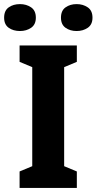

<svg xmlns="http://www.w3.org/2000/svg" viewBox="-70 -920 473 940"><path d="M306.2 -80.6V0H25.9V-80.6L87.9 -106.4V-591.3L25.9 -617.2V-697.3H306.2V-617.2L244.1 -591.3V-106.4ZM-49.8 -833.5Q-49.8 -868.2 -27.3 -884Q-4.9 -899.9 27.8 -899.9Q59.1 -899.9 82.3 -884Q105.5 -868.2 105.5 -833.5Q105.5 -799.8 82.3 -783.9Q59.1 -768.1 27.8 -768.1Q-4.9 -768.1 -27.3 -783.9Q-49.8 -799.8 -49.8 -833.5ZM228.5 -833.5Q228.5 -868.2 251 -884Q273.4 -899.9 305.2 -899.9Q336.4 -899.9 359.6 -884Q382.8 -868.2 382.8 -833.5Q382.8 -799.8 359.6 -783.9Q336.4 -768.1 305.2 -768.1Q273.4 -768.1 251 -783.9Q228.5 -799.8 228.5 -833.5Z"/></svg>

Font: Lunasima
Style: Bold
Weight: 700
Designer: The DocRepair Project, Monotype Design Team
Foundry: Google
Version: Version 2.009